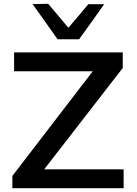

<svg xmlns="http://www.w3.org/2000/svg" viewBox="-20 -988 717 1008"><path d="M45 0V-64.5Q72 -99.5 105.8 -143.5Q139.5 -187.5 174 -232.5Q208 -277 237 -314.5L467 -614H54V-713H624.5V-631Q580 -574 537.5 -519L451.5 -408L212 -99H629V0ZM282 -782Q249.5 -828.5 216.5 -874.8Q183.5 -921 151 -966.5L233 -968Q259.5 -936.5 286 -905.5Q312 -874 339 -842Q391 -904 444 -966H527Q494.5 -920.5 462 -874.5Q429 -828.5 395.5 -782Z"/></svg>

Font: Heraclito Medium
Style: Regular
Weight: 500
Designer: Kostas Bartsokas (font) & Cristiano Sobral (main changes)
Foundry: Kostas Bartsokas (font) & Cristiano Sobral (main changes)
Version: Version 1.00;July 8, 2020;FontCreator 13.0.0.2655 64-bit